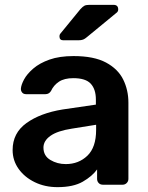

<svg xmlns="http://www.w3.org/2000/svg" viewBox="-20 -761 611 791"><path d="M217 10Q165 10 123 -10.5Q81 -31 56.5 -65.5Q32 -100 32 -143Q32 -213 89 -254Q146 -295 238 -310L375 -330V-351Q375 -393 354 -416Q333 -439 282 -439Q245 -439 223 -424.5Q201 -410 190 -386Q182 -373 167 -373H88Q77 -373 71.5 -379.5Q66 -386 66 -395Q67 -411 79 -433.5Q91 -456 117 -478.5Q143 -501 184 -515.5Q225 -530 283 -530Q367 -530 416.5 -503.5Q466 -477 487.5 -433.5Q509 -390 509 -338V-24Q509 -14 502 -7Q495 0 485 0H404Q393 0 386.5 -7Q380 -14 380 -24V-63Q360 -35 321 -12.5Q282 10 217 10ZM251 -85Q304 -85 340 -119.5Q376 -154 376 -226V-247L276 -231Q217 -222 188 -201.5Q159 -181 159 -153Q159 -119 187.5 -102Q216 -85 251 -85ZM241 -595Q225 -595 225 -611Q225 -619 230 -624L311 -723Q321 -734 328 -737.5Q335 -741 348 -741H448Q467 -741 467 -722Q467 -715 462 -710L338 -608Q330 -601 322.5 -598Q315 -595 302 -595Z"/></svg>

Font: Rubik Medium
Style: Regular
Weight: 500
Designer: Hubert and Fischer
Foundry: Hubert and Fischer
Version: Version 2.300; ttfautohint (v1.8.4.7-5d5b);gftools[0.9.30]